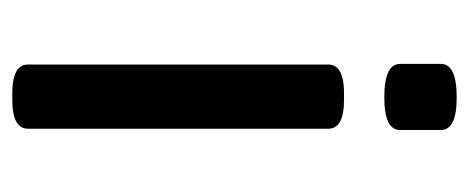

<svg xmlns="http://www.w3.org/2000/svg" viewBox="-240 -504 746 305"><g transform="rotate(90 132.5 -351.0)"><path d="M82 -23V-500Q82 -525 128 -525H138Q184 -525 184 -500V-23Q184 2 138 2H128Q82 2 82 -23ZM81 -614V-679Q81 -704 134 -704Q186 -704 186 -679V-614Q186 -589 134 -589Q81 -589 81 -614Z"/></g></svg>

Font: Asap-Medium
Style: Regular
Weight: 500
Designer: Pablo Cosgaya
Foundry: Omnibus-Type
Version: Version 2.000; ttfautohint (v1.8)